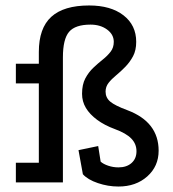

<svg xmlns="http://www.w3.org/2000/svg" viewBox="-20 -667 631 702"><path d="M413 15Q375 15 338 2.5Q301 -10 283 -30L267 -118L339 -133L348 -76Q358 -67 376 -61Q394 -55 413 -55Q443 -55 461 -71Q479 -87 479 -114Q479 -141 460 -160.5Q441 -180 400 -195Q362 -209 335 -229Q308 -249 294 -272.5Q280 -296 280 -324Q280 -358 292 -380.5Q304 -403 321.5 -419.5Q339 -436 356 -449.5Q373 -463 384.5 -478Q396 -493 396 -514Q396 -541 371.5 -559Q347 -577 311 -577Q255 -577 232.5 -550.5Q210 -524 210 -457V0H38V-72H122V-362H38V-434H122V-477Q122 -564 167.5 -605.5Q213 -647 306 -647Q385 -647 431.5 -611Q478 -575 478 -514Q478 -483 466.5 -461.5Q455 -440 438.5 -423Q422 -406 405 -392Q388 -378 377 -364Q366 -350 366 -332Q366 -310 383 -295.5Q400 -281 446 -264Q560 -221 560 -116Q560 -59 518.5 -22Q477 15 413 15Z"/></svg>

Font: Podkova Medium
Style: Regular
Weight: 500
Designer: Ilya Yudin
Foundry: Cyreal (www.cyreal.org)
Version: Version 2.103